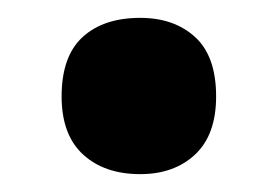

<svg xmlns="http://www.w3.org/2000/svg" viewBox="-20 -460 310 215"><path d="M49 -352Q49 -397 72.5 -418.5Q96 -440 137 -440Q175 -440 198.5 -418.5Q222 -397 222 -352Q222 -309 198.5 -287Q175 -265 137 -265Q97 -265 73 -287Q49 -309 49 -352Z"/></svg>

Font: Noto Sans Armenian Condensed ExtraBold
Style: Regular
Weight: 800
Width: 3
Designer: Monotype Design Team
Foundry: Monotype Imaging Inc.
Version: Version 2.008; ttfautohint (v1.8.4.7-5d5b)